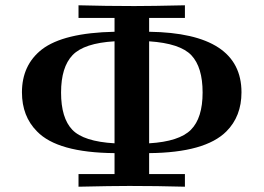

<svg xmlns="http://www.w3.org/2000/svg" viewBox="-20 -706 998 726"><path d="M63 -356.9Q63 -460 138.2 -519Q220.2 -582 413.1 -585.9V-638.2H276.9V-686Q381.8 -683.1 487.8 -683.1Q553.7 -683.1 679.2 -686V-638.2H543.9V-585.9Q893.1 -581.1 893.1 -356.9Q893.1 -266.1 835.9 -209Q755.9 -128.9 543.9 -127V-47.9H679.2V0Q574.2 -2.9 469.2 -2.9Q402.3 -2.9 276.9 0V-47.9H413.1V-127Q197.3 -128.9 120.1 -209Q63 -266.1 63 -356.9ZM413.1 -164.1V-549.8Q297.9 -543 254.4 -497.6Q210.9 -452.1 210.9 -356Q210.9 -259.8 253.4 -215.3Q295.9 -170.9 413.1 -164.1ZM543.9 -164.1Q657.7 -170.9 701.9 -215.3Q746.1 -259.8 746.1 -356Q746.1 -452.1 703.6 -497.1Q661.1 -542 543.9 -549.8Z"/></svg>

Font: CMU Serif
Style: Bold
Weight: 700
Version: Version 0.7.0